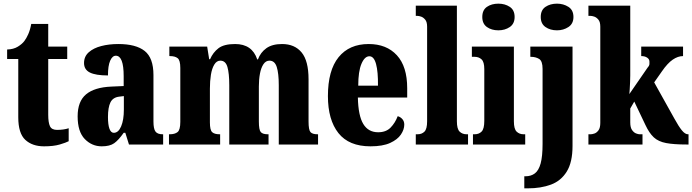

<svg xmlns="http://www.w3.org/2000/svg" viewBox="-20 -791 3790 1051"><path d="M221 10Q157 10 118.5 -25.5Q80 -61 80 -149V-468H19V-520Q54 -521 77.5 -535.5Q101 -550 113 -566Q124 -580 134.5 -603.5Q145 -627 151 -660H244V-536H348V-468H244V-163Q244 -120 253.5 -100Q263 -80 292 -80Q329 -80 356 -89V-18Q341 -10 307 0Q273 10 221 10Z M537 10Q483 10 444 -30Q405 -70 405 -154Q405 -236 451 -274.5Q497 -313 589 -317L657 -320V-374Q657 -486 614 -486Q595 -486 583 -458.5Q571 -431 571 -378Q504 -378 472 -394Q440 -410 440 -446Q440 -482 466 -505Q492 -528 534.5 -539Q577 -550 628 -550Q724 -550 772 -512Q820 -474 820 -380V-126Q820 -86 831 -71Q842 -56 870 -56H873V0H686L666 -64H657Q629 -24 605 -7Q581 10 537 10ZM603 -64Q628 -64 643 -99Q658 -134 658 -191V-265L633 -262Q598 -258 584.5 -230.5Q571 -203 571 -150Q571 -109 579 -86.5Q587 -64 603 -64Z M905 0V-56H909Q937 -56 952 -68Q967 -80 967 -124V-419Q967 -461 952.5 -472.5Q938 -484 910 -484H907V-536H1114L1125 -467H1130Q1146 -504 1176 -527Q1206 -550 1267 -550Q1360 -550 1388 -466H1392Q1406 -504 1438 -527Q1470 -550 1524 -550Q1593 -550 1631 -504Q1669 -458 1669 -357V-126Q1669 -80 1679.5 -68Q1690 -56 1718 -56H1721V0H1506V-325Q1506 -389 1495 -424Q1484 -459 1455 -459Q1435 -459 1422 -439.5Q1409 -420 1403 -388Q1397 -356 1397 -318V-126Q1397 -80 1407.5 -68Q1418 -56 1446 -56H1450V0H1235V-325Q1235 -389 1225 -424Q1215 -459 1186 -459Q1166 -459 1153 -437.5Q1140 -416 1134.5 -381.5Q1129 -347 1129 -306V-121Q1129 -79 1141.5 -67.5Q1154 -56 1182 -56H1185V0Z M2008 10Q1890 10 1832.5 -62.5Q1775 -135 1775 -265Q1775 -406 1833.5 -478Q1892 -550 1998 -550Q2096 -550 2152.5 -488.5Q2209 -427 2209 -308V-257H1939Q1941 -158 1968.5 -112.5Q1996 -67 2050 -67Q2093 -67 2118 -92.5Q2143 -118 2157 -155Q2172 -151 2182.5 -139Q2193 -127 2193 -109Q2193 -82 2174.5 -54.5Q2156 -27 2115.5 -8.5Q2075 10 2008 10ZM2049 -322Q2050 -398 2038.5 -440.5Q2027 -483 2002 -483Q1976 -483 1958.5 -441.5Q1941 -400 1941 -322Z M2256 0V-56H2266Q2289 -56 2303.5 -70.5Q2318 -85 2318 -127V-645Q2318 -671 2307.5 -683.5Q2297 -696 2285 -700Q2273 -704 2266 -704H2256V-760H2481V-127Q2481 -85 2496 -70.5Q2511 -56 2534 -56H2542V0Z M2708 -625Q2671 -625 2645.5 -643Q2620 -661 2620 -698Q2620 -736 2645.5 -753.5Q2671 -771 2708 -771Q2744 -771 2770.5 -753.5Q2797 -736 2797 -698Q2797 -661 2770.5 -643Q2744 -625 2708 -625ZM2569 0V-56H2578Q2602 -56 2616.5 -71Q2631 -86 2631 -129V-413Q2631 -452 2616 -466Q2601 -480 2578 -480H2563V-536H2793V-127Q2793 -85 2808 -70.5Q2823 -56 2846 -56H2855V0Z M3029 -625Q2992 -625 2966 -643Q2940 -661 2940 -698Q2940 -736 2966 -753.5Q2992 -771 3029 -771Q3064 -771 3091.5 -753.5Q3119 -736 3119 -698Q3119 -661 3091.5 -643Q3064 -625 3029 -625ZM2850 240V174H2856Q2887 174 2908 158Q2929 142 2939.5 103.5Q2950 65 2950 -3V-414Q2950 -457 2931 -468.5Q2912 -480 2886 -480H2883V-536H3114V8Q3114 97 3082.5 148Q3051 199 2996 219.5Q2941 240 2869 240Z M3201 0V-56H3214Q3221 -56 3233.5 -60Q3246 -64 3256 -77.5Q3266 -91 3266 -119V-645Q3266 -671 3255.5 -683.5Q3245 -696 3233 -700Q3221 -704 3214 -704H3201V-760H3430V-378Q3430 -361 3429 -340Q3428 -319 3427 -301Q3426 -283 3425 -276L3525 -421Q3535 -432 3535 -441Q3535 -450 3535 -454Q3535 -467 3522.5 -475.5Q3510 -484 3490 -484V-536H3719V-484Q3691 -484 3662.5 -464.5Q3634 -445 3603 -400L3561 -340L3672 -141Q3695 -99 3712.5 -77.5Q3730 -56 3746 -56H3749V0H3738Q3668 0 3626 -8Q3584 -16 3559 -39Q3534 -62 3513 -107L3452 -235L3430 -197V-121Q3430 -93 3440 -79Q3450 -65 3462 -60.5Q3474 -56 3481 -56H3497V0Z"/></svg>

Font: Noto Serif ExtraCondensed Black
Style: Regular
Weight: 900
Width: 2
Designer: Monotype Design Team
Foundry: Monotype Imaging Inc.
Version: Version 2.015; ttfautohint (v1.8.4.7-5d5b)